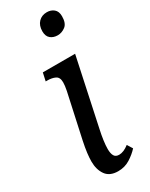

<svg xmlns="http://www.w3.org/2000/svg" viewBox="-202 -799 665 850"><g transform="rotate(-30 130.5 -374.0)"><path d="M199 -645Q177 -645 162.5 -657Q148 -669 148 -694Q148 -724 164.5 -741Q181 -758 207 -758Q228 -758 242.5 -746Q257 -734 257 -709Q257 -673 238.5 -659Q220 -645 199 -645ZM130 10Q87 10 67.5 -17.5Q48 -45 48 -86Q48 -105 51 -129.5Q54 -154 61 -187L110 -412Q115 -437 115 -453Q115 -479 98.5 -487Q82 -495 58 -495H50L59 -536H224L151 -194Q145 -167 141.5 -142Q138 -117 138 -98Q138 -76 145 -63.5Q152 -51 170 -51Q193 -51 220 -72L237 -45Q218 -24 191 -7Q164 10 130 10Z"/></g></svg>

Font: Noto Serif Condensed
Style: Italic
Weight: 400
Width: 3
Italic angle: -12°
Designer: Monotype Design Team
Foundry: Monotype Imaging Inc.
Version: Version 2.014; ttfautohint (v1.8.4.7-5d5b)